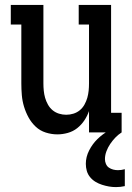

<svg xmlns="http://www.w3.org/2000/svg" viewBox="-20 -540 540 783"><path d="M214 8Q190 8 166.5 0.5Q143 -7 125.5 -23.5Q108 -40 96.5 -61Q85 -82 78 -105Q71 -128 69 -152Q67 -176 67 -200V-440H24V-520H157V-200Q157 -185 158.5 -170Q160 -155 164 -141Q168 -127 175.5 -113.5Q183 -100 194.5 -90.5Q206 -81 220.5 -76.5Q235 -72 250 -72Q265 -72 279.5 -76.5Q294 -81 305.5 -90.5Q317 -100 324.5 -113.5Q332 -127 336 -141Q340 -155 341.5 -170Q343 -185 343 -200V-440H301V-520H433V-80H476V0H343V-87Q336 -67 324 -49Q312 -31 295 -17.5Q278 -4 256.5 2Q235 8 214 8ZM453 223Q438 223 424 220.5Q410 218 396 213.5Q382 209 369.5 201.5Q357 194 347.5 182.5Q338 171 334 157Q330 143 330 128Q330 100 343.5 73.5Q357 47 377.5 27Q398 7 423.5 -7.5Q449 -22 476 -31V0Q462 9 450.5 21Q439 33 429.5 47Q420 61 414 77Q408 93 408 109Q408 119 412 128.5Q416 138 424 143.5Q432 149 441.5 151.5Q451 154 461 154Q468 154 475 153Q482 152 489 150V219Q480 221 471 222Q462 223 453 223Z"/></svg>

Font: Iosevka Curly Slab Medium
Style: Regular
Weight: 500
Monospace: yes
Designer: Belleve Invis
Foundry: Belleve Invis
Version: Version 22.1.2; ttfautohint (v1.8.4)